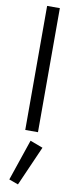

<svg xmlns="http://www.w3.org/2000/svg" viewBox="-119 -815 467 1189"><g transform="rotate(10 115.0 -220.0)"><path d="M75 -780H155V0H75ZM119 60 199 90 89 340 31 319Z"/></g></svg>

Font: jost-mod-400
Style: Regular
Weight: 400
Version: Version 3.200; ttfautohint (v0.97) -l 8 -r 50 -G 200 -x 14 -